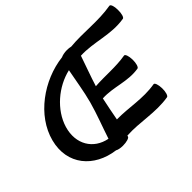

<svg xmlns="http://www.w3.org/2000/svg" viewBox="-155 -1163 1517 1517"><g transform="rotate(-45 603.5 -405.0)"><path d="M555 0C556 -3 556 -6 557 -8C705 -17 842 24 993 -1C1006 -3 1017 -38 1016 -79C1015 -120 1004 -151 991 -149C851 -125 724 -159 589 -157C602 -222 613 -287 628 -353C752 -360 861 -305 988 -326C1001 -328 1012 -363 1011 -404C1010 -445 999 -476 986 -474C873 -455 767 -468 657 -460C683 -545 716 -630 744 -714C894 -721 1029 -660 1185 -686C1198 -688 1208 -723 1207 -764C1207 -805 1196 -836 1182 -834C1030 -808 890 -833 741 -819C729 -822 714 -824 698 -824C669 -824 644 -818 630 -811C399 -784 169 -620 112 -400C55 -181 196 -17 412 11C423 18 447 24 476 24C518 24 553 13 555 0ZM262 -400C306 -547 447 -666 596 -700C576 -600 562 -500 535 -400C507 -298 467 -197 434 -96C294 -123 217 -247 262 -400Z"/></g></svg>

Font: Nupuram Black Oblique
Style: Regular
Weight: 900
Designer: Santhosh Thottingal (santhosh.thottingal@gmail.com)
Foundry: SMC
Version: Version 1.000